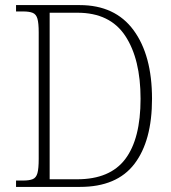

<svg xmlns="http://www.w3.org/2000/svg" viewBox="-20 -734 672 754"><path d="M43 0V-25H71Q95 -25 108.5 -30.5Q122 -36 127 -54Q132 -72 132 -110V-607Q132 -643 127 -660.5Q122 -678 108.5 -683.5Q95 -689 71 -689H43V-714H293Q432 -714 504.5 -615.5Q577 -517 577 -346Q577 -181 508 -90.5Q439 0 294 0ZM283 -30Q412 -30 472 -109.5Q532 -189 532 -346Q532 -502 472 -593Q412 -684 284 -684H175V-30Z"/></svg>

Font: Noto Serif Lao SemiCondensed ExtraLight
Style: Regular
Weight: 200
Width: 4
Designer: Monotype Design Team
Foundry: Monotype Imaging Inc.
Version: Version 2.003; ttfautohint (v1.8.4.7-5d5b)